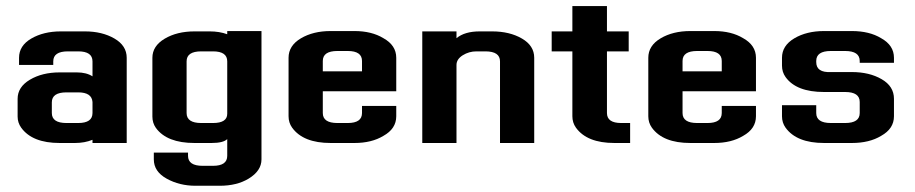

<svg xmlns="http://www.w3.org/2000/svg" viewBox="-20 -461 2949 619"><path d="M232.2 -64.4Q278.2 -64.4 278.2 -96.6V-132.2Q275.9 -163.2 232.2 -163.2H194.3Q147.1 -163.2 147.1 -131V-96.6Q147.1 -64.4 194.3 -64.4ZM198.9 -295.4Q151.7 -295.4 151.7 -263.2V-251.7H41.4V-274.7Q41.4 -313.8 81 -336.8Q120.7 -359.8 175.9 -359.8H254Q309.2 -359.8 348.9 -336.8Q388.5 -313.8 388.5 -274.7V0H278.2V-10.3Q252.9 0 221.8 0H172.4Q83.9 0 48.3 -49.4Q36.8 -65.5 36.8 -85.1V-142.5Q36.8 -180.5 76.4 -204Q116.1 -227.6 172.4 -227.6H227.6Q258.6 -227.6 278.2 -214.9V-263.2Q278.2 -295.4 232.2 -295.4Z M666.7 -64.4Q712.6 -64.4 712.6 -94.3V-263.2Q712.6 -295.4 666.7 -295.4H628.7Q581.6 -295.4 581.6 -263.2V-96.6Q581.6 -64.4 628.7 -64.4ZM712.6 -12.6Q700 0 662.1 0H606.9Q518.4 0 482.8 -48.3Q471.3 -64.4 471.3 -85.1V-274.7Q471.3 -312.6 510.9 -336.2Q550.6 -359.8 606.9 -359.8H656.3Q687.4 -359.8 712.6 -350.6V-360.9H823V52.9Q823 89.7 781.6 114.9Q743.7 137.9 688.5 137.9H610.3Q558.6 137.9 517.2 114.9Q475.9 92 475.9 52.9V31H586.2V41.4Q586.2 73.6 633.3 73.6H666.7Q712.6 73.6 712.6 41.4Z M1067.8 -296.6Q1020.7 -296.6 1020.7 -264.4V-231H1147.1V-264.4Q1147.1 -296.6 1101.1 -296.6ZM1101.1 -64.4Q1147.1 -64.4 1147.1 -96.6V-119.5H1257.5V-86.2Q1257.5 -46 1216.1 -23Q1178.2 0 1123 0H1046Q957.5 0 921.8 -49.4Q910.3 -65.5 910.3 -86.2V-274.7Q910.3 -313.8 950 -337.4Q989.7 -360.9 1046 -360.9H1123Q1178.2 -360.9 1216.1 -337.9Q1257.5 -314.9 1257.5 -274.7V-166.7H1020.7V-96.6Q1020.7 -64.4 1067.8 -64.4Z M1592 -263.2Q1592 -295.4 1544.8 -295.4H1516.1Q1492 -295.4 1471.8 -282.8Q1451.7 -270.1 1451.7 -251.7V0H1341.4V-359.8H1451.7V-337.9Q1478.2 -359.8 1526.4 -359.8H1566.7Q1623 -359.8 1662.6 -336.8Q1702.3 -313.8 1702.3 -274.7V0H1592Z M1936.8 -96.6Q1936.8 -64.4 1982.8 -64.4H2011.5V0H1960.9Q1872.4 0 1836.8 -49.4Q1825.3 -65.5 1825.3 -86.2V-295.4H1758.6V-359.8H1825.3V-441.4H1936.8V-359.8H2006.9V-295.4H1936.8Z M2227.6 -296.6Q2180.5 -296.6 2180.5 -264.4V-231H2306.9V-264.4Q2306.9 -296.6 2260.9 -296.6ZM2260.9 -64.4Q2306.9 -64.4 2306.9 -96.6V-119.5H2417.2V-86.2Q2417.2 -46 2375.9 -23Q2337.9 0 2282.8 0H2205.7Q2117.2 0 2081.6 -49.4Q2070.1 -65.5 2070.1 -86.2V-274.7Q2070.1 -313.8 2109.8 -337.4Q2149.4 -360.9 2205.7 -360.9H2282.8Q2337.9 -360.9 2375.9 -337.9Q2417.2 -314.9 2417.2 -274.7V-166.7H2180.5V-96.6Q2180.5 -64.4 2227.6 -64.4Z M2751.7 -132.2Q2751.7 -164.4 2704.6 -164.4H2636.8Q2547.1 -164.4 2512.6 -212.6Q2501.1 -228.7 2501.1 -249.4V-274.7Q2501.1 -313.8 2540.8 -337.4Q2580.5 -360.9 2636.8 -360.9H2726.4Q2782.8 -360.9 2820.7 -337.9Q2862.1 -314.9 2862.1 -274.7V-258.6H2751.7V-264.4Q2751.7 -296.6 2704.6 -296.6H2658.6Q2611.5 -296.6 2611.5 -264.4V-260.9Q2611.5 -226.4 2658.6 -228.7H2726.4Q2782.8 -228.7 2822.4 -205.7Q2862.1 -182.8 2862.1 -142.5V-86.2Q2862.1 -46 2820.7 -23Q2782.8 0 2726.4 0H2636.8Q2548.3 0 2512.6 -49.4Q2501.1 -65.5 2501.1 -86.2V-121.8H2611.5V-96.6Q2611.5 -64.4 2658.6 -64.4H2704.6Q2751.7 -64.4 2751.7 -96.6Z"/></svg>

Font: Dhurjati
Style: Regular
Weight: 400
Designer: Purushoth Kumar Guthula
Foundry: Andhrapradesh Society for Knowledge Networks
Version: Version 1.0.5; ttfautohint (v1.2.25-373a) -l 7 -r 28 -G 50 -